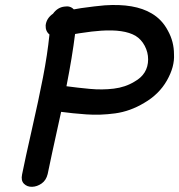

<svg xmlns="http://www.w3.org/2000/svg" viewBox="-20 -735 706 757"><path d="M67 -47Q62 -23 74.5 -10.5Q87 2 106.5 1.5Q126 1 144 -11.5Q162 -24 168 -49Q176 -90 221 -294Q265 -288 320 -284Q375 -280 434 -288Q493 -296 548 -329Q607 -363 638 -417.5Q669 -472 666 -521Q666 -571 642 -614Q619 -658 578 -682Q511 -722 393 -714Q357 -711 300 -703L271 -698Q257 -713 234 -709Q207 -706 189 -681Q163 -663 160 -635Q159 -612 175 -599Q167 -520 149.5 -430Q132 -340 106 -226Q80 -112 67 -47ZM242 -395Q265 -512 276 -601L294 -604Q346 -612 379 -614Q469 -620 514 -594Q537 -580 550.5 -554.5Q564 -529 564 -501Q564 -443 510 -413Q474 -391 428.5 -385.5Q383 -380 334.5 -384.5Q286 -389 242 -395Z"/></svg>

Font: Balsamiq Sans
Style: Italic
Weight: 400
Italic angle: -12°
Designer: Michael Angeles
Foundry: Balsamiq SRL
Version: Version 1.020; ttfautohint (v1.8.4.7-5d5b);gftools[0.9.26]